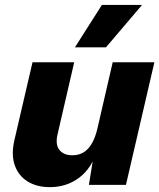

<svg xmlns="http://www.w3.org/2000/svg" viewBox="-20 -754 650 783"><path d="M183 9.2Q130.2 9.2 92.9 -13.8Q55.6 -36.8 40.4 -79.4Q25.2 -122 38.4 -181L112.6 -500H282.6L214.8 -206.4Q204.8 -164.6 222.2 -142.7Q239.6 -120.8 274.8 -120.8Q302.2 -120.8 321.9 -133.3Q341.6 -145.8 355.4 -170.4Q369.2 -195 377.4 -230.4L439.6 -500H609.6L493.6 0H342.6L368.2 -159.4L377 -144.2Q355.8 -70 304.3 -30.4Q252.8 9.2 183 9.2ZM395.6 -734H559.4L412.2 -561H285.6Z"/></svg>

Font: Work Sans
Style: Italic
Weight: 400
Italic angle: -13°
Designer: Wei Huang
Foundry: Wei Huang
Version: Version 2.012